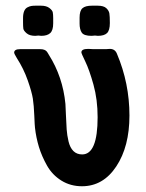

<svg xmlns="http://www.w3.org/2000/svg" viewBox="-20 -645 515 675"><path d="M29.8 -460Q29.8 -472.2 50.8 -472.2H121.1Q129.9 -472.2 135.5 -470Q141.1 -467.8 144 -464.4Q147 -460.9 151.9 -452.1Q200.7 -375 210 -279.8Q210.9 -267.6 211.9 -238.8Q212.9 -210 214.4 -189.9Q215.8 -169.9 220.9 -147.9Q226.1 -126 238 -114Q250 -102.1 269 -102.1Q323.2 -102.1 323.2 -232.9Q323.2 -294.9 308.6 -347.4Q293.9 -399.9 280 -428.5Q266.1 -457 266.1 -460.9Q266.1 -473.1 290 -473.1Q293 -473.1 299.1 -472.7Q305.2 -472.2 308.1 -472.2H353Q355 -472.2 359.4 -472.7Q363.8 -473.1 366.2 -473.1Q384.3 -473.1 391.1 -456.1Q435.1 -352.1 435.1 -238.8Q435.1 -129.9 388.9 -60.1Q342.8 9.8 268.1 9.8Q228 9.8 196 -10Q164.1 -29.8 145.5 -62.5Q127 -95.2 116.9 -128.2Q106.9 -161.1 103 -195.8Q102.1 -200.7 100.6 -237.8Q99.1 -274.9 95.5 -298.3Q91.8 -321.8 77.4 -362.8Q63 -403.8 39.1 -440.9Q29.8 -456.1 29.8 -460ZM61 -566.9V-581.1Q61 -596.2 64.9 -605.7Q68.8 -615.2 76.4 -619.1Q84 -623 90.1 -624Q96.2 -625 105 -625H124Q143.1 -625 153.6 -616.9Q164.1 -608.9 165.5 -601.6Q167 -594.2 167 -581.1V-563Q167 -538.1 156.5 -528.6Q146 -519 125 -519Q124 -519 120.1 -519.5Q116.2 -520 115.2 -520Q113.3 -520 109.6 -519.5Q106 -519 104 -519Q84 -519 73.5 -528.1Q63 -537.1 62 -544.4Q61 -551.8 61 -566.9ZM259.8 -562V-583Q259.8 -606.9 269.8 -616Q279.8 -625 303.2 -625H323.2Q344.2 -625 353.5 -616.5Q362.8 -607.9 364.5 -597.9Q366.2 -587.9 366.2 -564Q366.2 -538.1 356.2 -528.6Q346.2 -519 324.2 -519Q322.3 -519 319.1 -519.5Q315.9 -520 314 -520Q312 -520 308.1 -519.5Q304.2 -519 301.8 -519Q274.9 -519 267.3 -530.5Q259.8 -542 259.8 -562Z"/></svg>

Font: CMU Sans Serif Demi Condensed
Style: DemiCondensed
Weight: 600
Width: 3
Version: Version 0.7.0